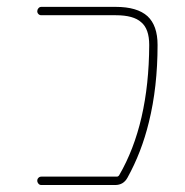

<svg xmlns="http://www.w3.org/2000/svg" viewBox="-20 -564 540 561"><path d="M100.6 -23.4Q95.7 -23.4 92.3 -27.3Q88.9 -31.2 88.9 -36.1Q88.9 -41 92.3 -44.4Q95.7 -47.9 100.6 -47.9H321.3Q325.2 -47.9 328.1 -51.8Q415 -201.2 416 -432.6Q416 -479.5 392.6 -499Q370.1 -519.5 318.4 -519.5H100.6Q95.7 -519.5 92.3 -522.9Q88.9 -526.4 88.9 -531.2Q88.9 -536.1 92.3 -540Q95.7 -543.9 100.6 -543.9H318.4Q380.9 -543.9 411.1 -516.6Q440.4 -489.3 440.4 -432.6Q440.4 -309.6 415 -207Q393.6 -119.1 352.5 -44.9Q340.8 -23.4 316.4 -23.4Z"/></svg>

Font: Rounded-X Mgen+ 1m thin
Style: Regular
Weight: 100
Designer: [Source Han Sans]
Ryoko NISHIZUKA  (kana & ideographs); Paul D. Hunt (Latin, Greek & Cyrillic); Wenlong ZHANG  (bopomofo
Version: Version 1.059.20150602